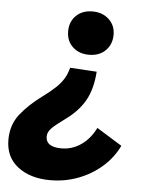

<svg xmlns="http://www.w3.org/2000/svg" viewBox="-62 -564 625 817"><g transform="rotate(5 251.0 -155.5)"><path d="M301 -336Q258 -336 231 -361.5Q204 -387 204 -428Q204 -469 230.5 -495Q257 -521 300 -521Q343 -521 370.5 -495.5Q398 -470 398 -430Q398 -389 371.5 -362.5Q345 -336 301 -336ZM183 210Q98 210 44.5 169Q-9 128 -9 54Q-9 -10 27 -55.5Q63 -101 119 -142Q153 -167 174 -187Q195 -207 207 -227Q219 -247 226 -274L340 -267Q335 -193 307.5 -144Q280 -95 226 -56Q183 -25 167.5 -8.5Q152 8 152 26Q152 71 219 71Q264 71 302 45Q340 19 364 -29L472 38Q447 90 403 128.5Q359 167 302.5 188.5Q246 210 183 210Z"/></g></svg>

Font: Livvic
Style: Bold Italic
Weight: 700
Italic angle: -10°
Designer: Jacques Le Bailly, Baron von Fonthausen
Version: Version 1.001; ttfautohint (v1.8.2)